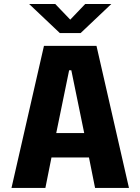

<svg xmlns="http://www.w3.org/2000/svg" viewBox="-20 -926 690 946"><path d="M615.4 0H448.4L418.4 -150H233.6L203.6 0H36.6L196.6 -700H455.4ZM320.6 -579.7 257.1 -270.3H394.9L331.4 -579.7ZM123.4 -906.4H252.1L326.1 -829.2L399.9 -906.4H528.6L377.2 -763.1H274.8Z"/></svg>

Font: Trispace Thin
Style: Regular
Weight: 100
Designer: Tyler Finck
Foundry: Etcetera Type Company
Version: Version 1.210